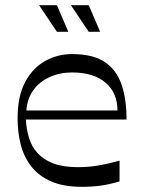

<svg xmlns="http://www.w3.org/2000/svg" viewBox="-20 -708 544 742"><path d="M297 14Q226 14 178.5 -6.5Q131 -27 102 -63.5Q73 -100 60.5 -148Q48 -196 48 -251Q48 -336 77 -390.5Q106 -445 154 -472Q202 -499 258 -499Q340 -499 385.5 -468Q431 -437 450 -380.5Q469 -324 469 -246H80Q82 -209 92 -175.5Q102 -142 125 -116.5Q148 -91 186 -76.5Q224 -62 281 -62Q323 -62 360.5 -68.5Q398 -75 442 -87V-7Q402 5 368.5 9.5Q335 14 297 14ZM434 -281Q434 -349 388 -388.5Q342 -428 258 -428Q211 -428 171.5 -410Q132 -392 108.5 -359Q85 -326 82 -281ZM323 -585 254 -688H323L367 -585ZM200 -585 131 -688H200L244 -585Z"/></svg>

Font: Ojuju Medium
Style: Regular
Weight: 500
Designer: Chisaokwu Joboson, Mirko Velimirovic
Foundry: Udi Foundry
Version: Version 1.000